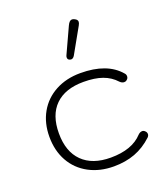

<svg xmlns="http://www.w3.org/2000/svg" viewBox="-142 -876 866 987"><g transform="rotate(-20 291.0 -382.0)"><path d="M51 -246Q51 -321 83.5 -378.5Q116 -436 175.5 -468Q235 -500 312 -500Q458 -500 526 -420Q533 -413 533 -403Q533 -391 523 -384Q518 -379 509 -379Q497 -379 486 -390Q457 -422 415 -437Q373 -452 312 -452Q211 -452 157 -399Q103 -346 103 -246Q103 -146 157.5 -92Q212 -38 312 -38Q429 -38 486 -100Q497 -111 509 -111Q517 -111 523 -105Q532 -98 532 -87Q532 -78 524 -70Q480 -29 428 -9.5Q376 10 312 10Q235 10 175.5 -22Q116 -54 83.5 -112Q51 -170 51 -246ZM274 -599Q274 -605 277 -611L341 -750Q352 -774 366 -774Q373 -774 380 -770Q395 -763 395 -751Q395 -744 389 -733L312 -596Q304 -582 292 -582L284 -584Q274 -588 274 -599Z"/></g></svg>

Font: Kodchasan ExtraLight
Style: Regular
Weight: 275
Version: Version 1.000; ttfautohint (v1.6)